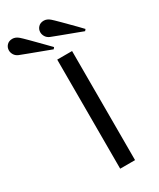

<svg xmlns="http://www.w3.org/2000/svg" viewBox="-369 -1035 921 1109"><g transform="rotate(-30 91.5 -480.5)"><path d="M0 0ZM183.1 0H84V-727.5H183.1ZM169.4 -944.3Q177.7 -937.5 213.9 -901.4Q250 -865.2 282.2 -832.5L314 -799.3L305.7 -789.1L260.3 -806.2Q214.8 -823.2 166.5 -841.3Q118.2 -859.4 112.8 -861.8Q95.7 -869.1 86.9 -883.3Q78.1 -897.5 78.1 -912.6Q78.1 -932.6 91.8 -947Q105.5 -961.4 128.4 -961.4Q149.9 -961.4 169.4 -944.3ZM-40 -944.3Q-31.7 -937.5 4.4 -901.4Q40.5 -865.2 72.3 -832.5L104.5 -799.3L96.2 -789.1L50.8 -806.2Q5.4 -823.2 -43 -841.3Q-91.3 -859.4 -96.7 -861.8Q-113.8 -869.1 -122.6 -883.3Q-131.3 -897.5 -131.3 -912.6Q-131.3 -932.6 -117.7 -947Q-104 -961.4 -81.1 -961.4Q-59.6 -961.4 -40 -944.3Z"/></g></svg>

Font: Coda
Style: Regular
Weight: 400
Designer: vernon adams
Foundry: vernon adams
Version: Version 2.001; ttfautohint (v0.8) -r 50 -G 200 -x